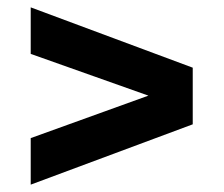

<svg xmlns="http://www.w3.org/2000/svg" viewBox="-20 -641 608 522"><path d="M63.5 -139V-265.5L383.5 -381L63.5 -494.5V-621L504 -457V-303Z"/></svg>

Font: Encode Sans SemiExpanded SemiExpanded
Style: Bold
Weight: 700
Width: 6
Designer: Multiple Designers
Foundry: Impallari Type
Version: Version 3.000; ttfautohint (v1.8.3) -l 8 -r 50 -G 200 -x 14 